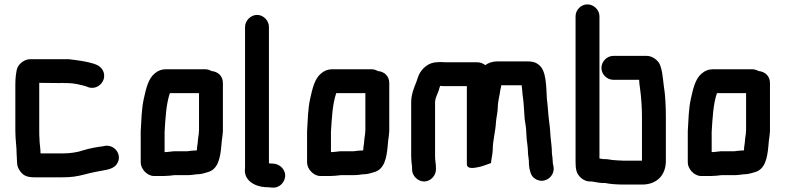

<svg xmlns="http://www.w3.org/2000/svg" viewBox="-20 -784 3583 876"><path d="M58 -40C58 -27 64 -13 74 0C89 19 107 25 138 25H264C283 25 301 24 317 22C353 17 381 7 412 1C450 -8 492 -7 512 -34C543 -77 500 -131 452 -117C421 -113 387 -107 359 -98C333 -89 300 -84 264 -84H165C165 -107 160 -129 160 -153C159 -162 159 -174 159 -187V-406L256 -405C261 -406 267 -406 273 -405H288C317 -405 349 -397 373 -390L383 -386C416 -375 444 -397 452 -420C464 -453 442 -481 419 -489L409 -493C374 -504 335 -509 293 -514H118C92 -514 68 -494 60 -476C53 -460 50 -425 50 -398V-187C50 -147 56 -115 56 -79C56 -67 58 -53 58 -40Z M731 -90V-183C735 -246 738 -309 755 -359H888V-190C887 -182 887 -177 887 -174C886 -169 885 -162 884 -154L882 -132L879 -111C879 -107 879 -103 878 -98C873 -97 867 -97 861 -97L843 -95C839 -94 836 -94 833 -94H774C760 -93 745 -90 731 -90ZM681 19H727C741 19 763 17 777 15H833C840 15 847 15 855 14L871 12C876 11 880 11 883 11C896 11 914 6 926 2C975 -10 985 -63 990 -120L992 -142C994 -159 996 -165 997 -186V-405C997 -437 975 -457 945 -460C936 -465 926 -468 916 -468H736C718 -468 701 -462 686 -449C656 -425 646 -378 636 -333C626 -288 625 -237 622 -185V-43C622 -13 651 18 681 19Z M1098 -661V-17C1090 36 1139 67 1191 70C1198 70 1204 70 1211 71L1222 72C1253 75 1278 50 1281 22C1284 -8 1259 -34 1231 -37L1220 -38C1216 -38 1212 -38 1207 -39V-661C1207 -690 1182 -716 1153 -716C1124 -716 1098 -690 1098 -661Z M1490 -90V-183C1494 -246 1497 -309 1514 -359H1647V-190C1646 -182 1646 -177 1646 -174C1645 -169 1644 -162 1643 -154L1641 -132L1638 -111C1638 -107 1638 -103 1637 -98C1632 -97 1626 -97 1620 -97L1602 -95C1598 -94 1595 -94 1592 -94H1533C1519 -93 1504 -90 1490 -90ZM1440 19H1486C1500 19 1522 17 1536 15H1592C1599 15 1606 15 1614 14L1630 12C1635 11 1639 11 1642 11C1655 11 1673 6 1685 2C1734 -10 1744 -63 1749 -120L1751 -142C1753 -159 1755 -165 1756 -186V-405C1756 -437 1734 -457 1704 -460C1695 -465 1685 -468 1675 -468H1495C1477 -468 1460 -462 1445 -449C1415 -425 1405 -378 1395 -333C1385 -288 1384 -237 1381 -185V-43C1381 -13 1410 18 1440 19Z M1969 -11V-18C1969 -37 1965 -51 1965 -70V-317C1965 -340 1980 -360 1984 -380L1988 -392H1990C1999 -391 2007 -391 2013 -391H2110V-36C2110 -10 2145 -18 2165 -22C2182 -25 2207 -36 2220 -40C2222 -60 2227 -78 2228 -98C2228 -145 2241 -183 2243 -229C2245 -250 2250 -270 2251 -290C2251 -323 2260 -348 2263 -375C2264 -379 2267 -389 2267 -395H2360C2362 -385 2363 -365 2364 -354C2370 -318 2371 -275 2374 -239C2376 -225 2381 -200 2381 -182L2383 -150C2386 -127 2389 -105 2389 -82C2390 -74 2391 -66 2392 -59C2392 -57 2392 -55 2393 -52V-41C2393 -33 2394 -24 2396 -13L2399 -2C2402 12 2409 24 2422 32C2464 59 2515 20 2505 -26L2503 -36C2502 -39 2502 -41 2502 -42C2502 -47 2502 -52 2501 -58C2501 -69 2498 -77 2498 -88C2498 -113 2494 -134 2492 -159L2490 -187C2489 -199 2488 -212 2486 -225C2481 -260 2480 -298 2475 -334C2472 -389 2473 -460 2440 -487C2423 -501 2409 -504 2383 -504H2252C2227 -504 2210 -498 2194 -487C2182 -496 2169 -500 2156 -500H2013C2008 -500 2002 -500 1994 -501C1982 -501 1971 -500 1962 -499C1925 -493 1896 -462 1886 -429L1880 -411C1869 -384 1856 -353 1856 -317V-73C1856 -55 1858 -38 1860 -23V-11C1860 18 1886 44 1915 44C1944 44 1969 18 1969 -11Z M2724 -474C2724 -445 2749 -420 2778 -420H2896C2896 -407 2898 -397 2900 -382C2906 -338 2909 -292 2909 -246V-51H2825C2808 -51 2790 -53 2774 -54C2759 -56 2749 -59 2734 -58H2733C2728 -59 2722 -60 2715 -61V-710C2715 -739 2689 -764 2660 -764C2631 -764 2606 -739 2606 -710V-46C2606 -29 2607 -15 2610 -5C2615 18 2642 44 2671 44H2680C2699 47 2720 52 2740 51H2741C2765 56 2796 58 2825 58H2910C2976 58 3018 16 3018 -50V-244C3018 -298 3016 -349 3008 -397C3004 -431 3001 -470 2988 -495C2978 -511 2956 -529 2931 -529H2778C2749 -529 2724 -503 2724 -474Z M3227 -90V-183C3231 -246 3234 -309 3251 -359H3384V-190C3383 -182 3383 -177 3383 -174C3382 -169 3381 -162 3380 -154L3378 -132L3375 -111C3375 -107 3375 -103 3374 -98C3369 -97 3363 -97 3357 -97L3339 -95C3335 -94 3332 -94 3329 -94H3270C3256 -93 3241 -90 3227 -90ZM3177 19H3223C3237 19 3259 17 3273 15H3329C3336 15 3343 15 3351 14L3367 12C3372 11 3376 11 3379 11C3392 11 3410 6 3422 2C3471 -10 3481 -63 3486 -120L3488 -142C3490 -159 3492 -165 3493 -186V-405C3493 -437 3471 -457 3441 -460C3432 -465 3422 -468 3412 -468H3232C3214 -468 3197 -462 3182 -449C3152 -425 3142 -378 3132 -333C3122 -288 3121 -237 3118 -185V-43C3118 -13 3147 18 3177 19Z"/></svg>

Font: Electronic
Style: ExHv
Weight: 900
Version: Version 1.011